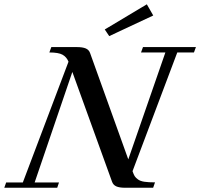

<svg xmlns="http://www.w3.org/2000/svg" viewBox="-49 -885 943 905"><path d="M465.8 -714.8 444.8 -746.1 643.1 -864.7 673.3 -812ZM-28.8 0 -20 -24.9H58.6L273.9 -594.2Q264.6 -616.7 245.6 -627.2Q226.6 -637.7 183.6 -637.7L192.9 -663.1H312.5Q340.3 -663.1 355.2 -656.7Q370.1 -650.4 375.5 -635.3L555.7 -133.8L730.5 -637.7H615.7L625 -663.1H874.5L865.2 -637.7H786.6L575.7 -78.1Q581.1 -62.5 585.7 -54.9Q590.3 -47.4 601.3 -39.3Q612.3 -31.2 631.6 -28.3Q650.9 -25.4 681.6 -25.4L672.9 0H541.5Q513.7 0 499 -6.6Q484.4 -13.2 479 -28.8L292 -545.9L114.3 -24.9H229L220.7 0Z"/></svg>

Font: Elstob 18pt Medium
Style: Italic
Weight: 500
Italic angle: -20°
Designer: Peter S. Baker
Version: Version 1.015